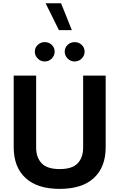

<svg xmlns="http://www.w3.org/2000/svg" viewBox="-20 -1186 752 1211"><path d="M433.1 -996.1H351.6L267.6 -1165.5H365.2ZM199.7 -860.4Q199.7 -885.7 218.3 -903.1Q236.8 -920.4 262.2 -920.4Q288.1 -920.4 306.4 -903.1Q324.7 -885.7 324.7 -860.4Q324.7 -835 306.4 -816.7Q288.1 -798.3 262.2 -798.3Q236.8 -798.3 218.3 -816.7Q199.7 -835 199.7 -860.4ZM388.2 -860.4Q388.2 -885.7 406.7 -903.1Q425.3 -920.4 450.7 -920.4Q476.6 -920.4 495.1 -903.1Q513.7 -885.7 513.7 -860.4Q513.7 -835 495.1 -816.7Q476.6 -798.3 450.7 -798.3Q425.3 -798.3 406.7 -816.7Q388.2 -835 388.2 -860.4ZM504.4 -709H646.5V-257.3Q646.5 -132.3 572.3 -63.5Q498 5.4 356.4 5.4Q215.3 5.4 140.9 -63.5Q66.4 -132.3 66.4 -257.3V-709H208V-254.4Q208 -192.9 242.7 -156.2Q277.3 -119.6 356.4 -119.6Q436 -119.6 470.2 -156.2Q504.4 -192.9 504.4 -254.4Z"/></svg>

Font: Estedad-FD Bold
Style: Regular
Weight: 700
Designer: Amin Abedi
Version: Version 7.3